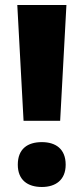

<svg xmlns="http://www.w3.org/2000/svg" viewBox="-20 -978 333 766"><path d="M220 -496 245 -958H49L74 -496ZM51 -321C51 -260 90 -232 147 -232C202 -232 242 -260 242 -321C242 -384 202 -411 147 -411C90 -411 51 -384 51 -321Z"/></svg>

Font: Noto Sans Khmer UI Condensed ExtraBold
Style: Regular
Weight: 800
Width: 3
Designer: Danh Hong and the Monotype Design Team
Foundry: Monotype Imaging Inc.
Version: Version 2.002